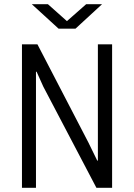

<svg xmlns="http://www.w3.org/2000/svg" viewBox="-20 -898 640 918"><path d="M85 0V-686H159L403 -216L445 -130H448V-686H516V0H441L187 -484L155 -555H152V0ZM260 -761 132 -878H209L300 -797L392 -878H468L341 -761Z"/></svg>

Font: Chivo Mono Medium ExtraLight
Style: Regular
Weight: 250
Monospace: yes
Version: Version 1.008